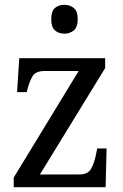

<svg xmlns="http://www.w3.org/2000/svg" viewBox="-20 -778 513 798"><path d="M37 0V-40L307 -483H167Q129 -483 116 -462.5Q103 -442 93 -403L91 -395H51L60 -536H417V-495L146 -53H311Q345 -53 358.5 -76.5Q372 -100 379 -136L384 -161H423L419 0ZM248 -638Q224 -638 208.5 -651.5Q193 -665 193 -698Q193 -732 208.5 -745Q224 -758 248 -758Q270 -758 286.5 -745Q303 -732 303 -698Q303 -665 286.5 -651.5Q270 -638 248 -638Z"/></svg>

Font: Noto Serif Myanmar SemiCondensed
Style: Regular
Weight: 400
Width: 4
Designer: Ben Mitchell and the Monotype Design Team
Foundry: Monotype Imaging Inc.
Version: Version 2.106; ttfautohint (v1.8.4.7-5d5b)